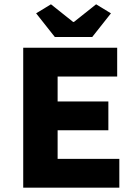

<svg xmlns="http://www.w3.org/2000/svg" viewBox="-20 -873 640 893"><path d="M88 0V-651H525V-517H248V-401H484V-267H248V-134H535V0ZM235 -701 148 -811 217 -853 320 -771H324L427 -853L496 -811L409 -701Z"/></svg>

Font: Source Code Pro ExtraLight ExtraBold
Style: Regular
Weight: 800
Monospace: yes
Version: Version 1.018;hotconv 1.0.116;makeotfexe 2.5.65601